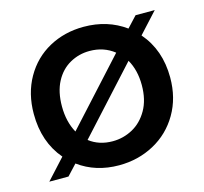

<svg xmlns="http://www.w3.org/2000/svg" viewBox="-87 -657 813 764"><g transform="rotate(-15 319.0 -275.5)"><path d="M533 -467Q600 -390 600 -276Q600 -192 562 -127Q524 -62 458.5 -26.5Q393 9 314 9Q218 9 147 -43L107 0H28L104 -83Q38 -160 38 -276Q38 -360 75 -425Q112 -490 176 -525Q240 -560 319 -560Q417 -560 490 -507L531 -551H610ZM180 -166 418 -427Q375 -461 317 -461Q273 -461 235.5 -440Q198 -419 176 -377.5Q154 -336 154 -276Q154 -213 180 -166ZM457 -383 218 -121Q258 -90 314 -90Q358 -90 396.5 -111Q435 -132 459 -174Q483 -216 483 -276Q483 -338 457 -383Z"/></g></svg>

Font: Poppins-Tabular Medium
Style: Regular
Weight: 500
Designer: Ninad Kale (Devanagari), Jonny Pinhorn (Latin)
Foundry: Indian Type Foundry
Version: Version 4.004